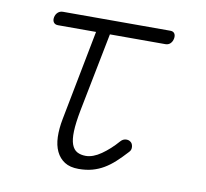

<svg xmlns="http://www.w3.org/2000/svg" viewBox="-65 -601 731 682"><g transform="rotate(10 300.0 -260.0)"><path d="M496 -530Q507 -530 511.5 -523Q516 -516 514 -505Q512 -494 505 -487Q498 -480 487 -480H287L231 -196Q222 -149 221 -119Q220 -89 226.5 -71.5Q233 -54 246 -47Q259 -40 277 -40Q303 -40 332.5 -60.5Q362 -81 389 -112Q397 -121 407 -122Q417 -123 424 -118Q432 -113 433.5 -101Q435 -89 427 -81Q407 -59 388.5 -42Q370 -25 350.5 -13.5Q331 -2 309 4Q287 10 260 10Q229 10 209.5 -2.5Q190 -15 179.5 -37Q169 -59 168 -89Q167 -119 174 -155L237 -480H100Q89 -480 84 -487Q79 -494 81 -505Q83 -516 90.5 -523Q98 -530 109 -530Z"/></g></svg>

Font: Maple Mono NL Thin
Style: Italic
Weight: 250
Italic angle: -10°
Monospace: yes
Designer: subframe7536
Version: Version 7.000